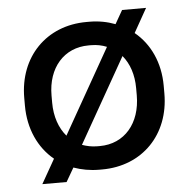

<svg xmlns="http://www.w3.org/2000/svg" viewBox="-47 -606 682 694"><g transform="rotate(-5 294.0 -259.0)"><path d="M79 42H167L196 -8C224 2 255 8 289 8H299C445 8 547 -97 547 -246V-274C547 -358 514 -428 459 -473L508 -560H421L393 -511C364 -522 333 -528 299 -528H289C143 -528 41 -423 41 -274V-246C41 -162 74 -91 129 -46ZM181 -125C155 -155 140 -198 140 -248V-274C140 -375 200 -443 289 -443H298C319 -443 338 -439 355 -432ZM289 -77C269 -77 251 -81 234 -87L408 -394C433 -364 447 -323 447 -274V-248C447 -147 388 -77 298 -77Z"/></g></svg>

Font: Fixel Text Medium
Style: Regular
Weight: 500
Width: 4
Designer: AlfaBravo + MacPaw
Foundry: Kyrylo Tkachov, Marchela Mozhyna, Serhii Makarenko, Maria Weinstein, Zakhar Kryvoshyya
Version: Version 1.211